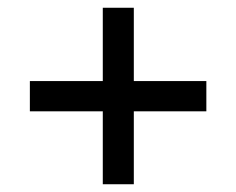

<svg xmlns="http://www.w3.org/2000/svg" viewBox="-20 -571 608 495"><path d="M57 -284V-362H245V-551H325V-362H512V-284H325V-96H245V-284Z"/></svg>

Font: Noto Sans Oriya Medium
Style: Regular
Weight: 500
Version: Version 2.003